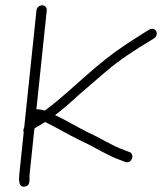

<svg xmlns="http://www.w3.org/2000/svg" viewBox="-20 -670 614 727"><path d="M118.1 -631 71.7 -188C69.2 -181.5 67 -176 69.7 -169L53.2 -11C50.7 12.7 50.5 41.2 74.7 36.5C97.5 32 90 9.8 92.2 -11L110.2 -183C110.8 -183 111.2 -183.3 111.3 -184C118.6 -189.6 139.6 -200.2 150.8 -208C165.2 -200.4 178.1 -195 195.4 -185C225.2 -168.5 265 -146.9 296.8 -132C343.2 -110.4 384.8 -82.3 432.8 -65L454 -57C478.5 -47.4 491.8 -85.8 470.9 -94L449.7 -102C401.8 -119.4 363.4 -146 316.5 -167C274.1 -187.6 230.4 -215.2 188.5 -234C219 -257.1 250.1 -284.2 278.6 -311C308 -336.6 352.4 -374.6 380.8 -399C430.9 -442 492.6 -482 549.1 -516L564 -525C584.5 -540.7 569.2 -570.8 545.5 -558L530.5 -549C504.9 -533 480.9 -517.6 454.4 -500C401.2 -464.7 356.8 -428.2 308.5 -386C258.1 -342 208.9 -295.2 155.8 -256C153.7 -254.7 151.5 -253 149.3 -251C148.6 -251 148 -251.3 147.4 -252C138.4 -254.7 130.5 -256 123.8 -256H117.8L157.1 -631C158.2 -641.3 149.8 -650 139.6 -650C129.5 -650 119.2 -641.3 118.1 -631Z"/></svg>

Font: Just Breathe
Style: Obl2
Weight: 400
Foundry: Cannot Into Space Fonts
Version: Version 0.72